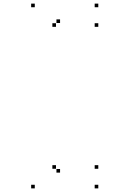

<svg xmlns="http://www.w3.org/2000/svg" viewBox="-20 -831 660 1061"><path d="M523.2 210V190H503.2V210ZM523.2 101.7V81.7H503.2V101.7ZM289.4 101.7V81.7H269.4V101.7ZM311.9 122.9V102.9H291.9V122.9ZM311.9 -703.9V-723.9H291.9V-703.9ZM289.4 -682.7V-702.7H269.4V-682.7ZM523.2 -682.7V-702.7H503.2V-682.7ZM523.2 -791V-811H503.2V-791ZM172.2 -791V-811H152.2V-791ZM172.2 210V190H152.2V210Z"/></svg>

Font: Monaspace Argon Dots Var
Style: Regular
Weight: 400
Designer: Riley Cran and the Lettermatic Team
Version: Version 1.100 (Monaspace Argon Dots)